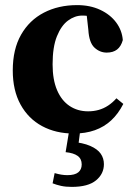

<svg xmlns="http://www.w3.org/2000/svg" viewBox="-20 -508 529 752"><path d="M269 15Q199 15 145 -14Q91 -43 60.5 -98.5Q30 -154 30 -232Q30 -315 62.5 -372Q95 -429 152 -458.5Q209 -488 282 -488Q333 -488 372.5 -469.5Q412 -451 435 -420Q458 -389 461 -351Q454 -326 438.5 -314Q423 -302 398 -302Q371 -302 350 -321.5Q329 -341 326 -391L318 -463L384 -426Q363 -437 343.5 -442Q324 -447 302 -447Q273 -447 246.5 -427.5Q220 -408 203 -366Q186 -324 186 -256Q186 -196 203.5 -155Q221 -114 252.5 -93Q284 -72 325 -72Q347 -72 366.5 -77.5Q386 -83 403.5 -94.5Q421 -106 436 -123L463 -101Q443 -62 415.5 -36.5Q388 -11 351.5 2Q315 15 269 15ZM237 88 252 -3H295L286 67L259 47Q305 51 333.5 63.5Q362 76 374.5 94Q387 112 387 135Q387 173 356 198.5Q325 224 261 224Q237 224 219 220Q201 216 186 210L194 170Q208 174 220 176Q232 178 244 178Q273 178 286.5 167Q300 156 300 136Q300 114 284 102.5Q268 91 237 88Z"/></svg>

Font: Source Serif 4 36pt
Style: Bold
Weight: 700
Designer: Frank Grießhammer
Foundry: Adobe Systems Incorporated
Version: Version 4.004;hotconv 1.0.116;makeotfexe 2.5.65601